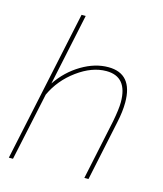

<svg xmlns="http://www.w3.org/2000/svg" viewBox="-110 -812 760 894"><g transform="rotate(15 270.0 -365.0)"><path d="M172 -730H192L119 -385Q163 -450 227.5 -488.5Q292 -527 356 -527Q474 -527 474 -388Q474 -344 462 -289L401 0H381L442 -289Q454 -351 454 -384Q454 -507 352 -507Q283 -507 212.5 -455.5Q142 -404 107 -328L37 0H17Z"/></g></svg>

Font: Raleway-v4020 Thin
Style: Italic
Weight: 250
Italic angle: -12°
Designer: Matt McInerney, Pablo Impallari, Rodrigo Fuenzalida
Foundry: Matt McInerney, Pablo Impallari, Rodrigo Fuenzalida
Version: Version 4.020;PS 004.020;hotconv 1.0.88;makeotf.lib2.5.64775